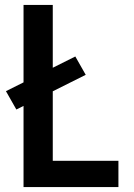

<svg xmlns="http://www.w3.org/2000/svg" viewBox="-20 -755 540 775"><path d="M75 0V-735H193V-106H458V0ZM46 -313 4 -387 284 -527 326 -453Z"/></svg>

Font: Iosevka SS01
Style: Bold
Weight: 700
Monospace: yes
Designer: Belleve Invis
Foundry: Belleve Invis
Version: 2.3.3; ttfautohint (v1.8.3)